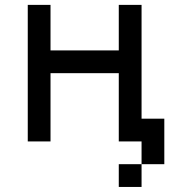

<svg xmlns="http://www.w3.org/2000/svg" viewBox="-20 -565 676 767"><path d="M90.9 -545.5V0H181.8V-272.7H454.5V0H545.5V90.9H636.4V-90.9H545.5V-545.5H454.5V-363.6H181.8V-545.5ZM454.5 90.9V181.8H545.5V90.9Z"/></svg>

Font: Departure Mono
Style: Regular
Weight: 400
Monospace: yes
Designer: Helena Zhang
Version: Version 1.500;Glyphs 3.3.1 (3343)